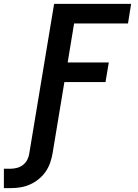

<svg xmlns="http://www.w3.org/2000/svg" viewBox="-92 -755 712 990"><path d="M-72 215V115H-37Q-21 115 -4 110.5Q13 106 27 95Q41 84 49 68Q57 52 59 36L187 -735H584L568 -634H290L257 -433H469L452 -332H240L179 36Q175 60 166.5 84.5Q158 109 143 130.5Q128 152 107 169Q86 186 62 196.5Q38 207 13 211Q-12 215 -37 215Z"/></svg>

Font: Iosevka SS04 Extended Oblique
Style: Bold
Weight: 700
Width: 7
Italic angle: -9°
Monospace: yes
Designer: Belleve Invis
Foundry: Belleve Invis
Version: Version 19.0.0; ttfautohint (v1.8.4)